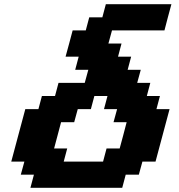

<svg xmlns="http://www.w3.org/2000/svg" viewBox="-20 -895 852 915"><path d="M125 0H562.5L579.1 -62.5H641.6L658.7 -125H721.2Q732.4 -166.5 754.6 -249.8Q776.9 -333 788.1 -375H725.6L742.2 -437.5H679.7L696.3 -500H633.8L650.9 -562.5H588.4L605 -625H542.5L559.1 -687.5H496.6L513.7 -750H763.7Q769 -770.5 780 -812.5Q791 -854.5 796.9 -875H484.4L467.8 -812.5H405.3L388.7 -750H326.2Q320.8 -729.5 309.6 -687.7Q298.3 -646 292.5 -625H355L338.4 -562.5H400.9L383.8 -500H258.8L242.2 -437.5H179.7L163.1 -375H100.6Q89.4 -333 67.1 -250Q44.9 -167 33.7 -125H96.2L79.1 -62.5H141.6ZM471.2 -125H283.7L300.3 -187.5H237.8Q243.2 -208 254.4 -249.8Q265.6 -291.5 271 -312.5H333.5L350.6 -375H413.1L429.7 -437.5H492.2L475.6 -375H538.1L521 -312.5H583.5Q578.1 -291.5 567.1 -249.8Q556.2 -208 550.3 -187.5H487.8Z"/></svg>

Font: Faithful 32x
Style: SemiboldOblique
Weight: 400
Foundry: Faithful Resource Pack
Version: Version 1.0; January 27, 2023